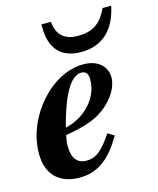

<svg xmlns="http://www.w3.org/2000/svg" viewBox="-106 -753 690 840"><g transform="rotate(-15 239.0 -332.5)"><path d="M317 -143C271 -74 242 -51 199 -51C157 -51 135 -79 135 -133C135 -149 137 -162 141 -182C238 -199 286 -217 329 -253C369 -287 398 -332 398 -375C398 -426 358 -462 293 -462C148 -462 5 -299 5 -134C5 -35 64 13 151 13C228 13 290 -26 346 -126ZM148 -214C184 -353 227 -429 275 -429C299 -429 306 -413 306 -390C306 -307 238 -234 148 -214ZM439 -678C408 -612 370 -588 304 -588C240 -588 210 -621 205 -678H162V-665C162 -570 207 -516 300 -516C397 -516 457 -575 478 -678Z"/></g></svg>

Font: XITS
Style: Bold Italic
Weight: 700
Italic angle: -16.33°
Designer: MicroPress Inc., with final additions and corrections provided by Coen Hoffman, Elsevier (retired)
Version: Version 1.105